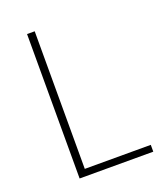

<svg xmlns="http://www.w3.org/2000/svg" viewBox="-130 -785 742 872"><g transform="rotate(-20 240.5 -349.0)"><path d="M104 0V-698H141V-33H460V0Z"/></g></svg>

Font: IBM Plex Sans Devanagari ExtraLight
Style: Regular
Weight: 200
Designer: Mike Abbink, Paul van der Laan, Pieter van Rosmalen, Erin McLaughlin
Foundry: Bold Monday
Version: Version 1.1